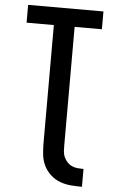

<svg xmlns="http://www.w3.org/2000/svg" viewBox="-62 -777 624 1031"><g transform="rotate(5 250.0 -261.0)"><path d="M420 213Q390 213 359.5 210.5Q329 208 301 197.5Q273 187 250 166Q227 145 214 118Q201 91 197.5 60.5Q194 30 194 0V-639H47V-735H453V-639H306V0Q306 16 307 32Q308 48 314.5 62.5Q321 77 332 89Q343 101 357.5 107.5Q372 114 388 115.5Q404 117 420 117Z"/></g></svg>

Font: Zed Mono
Style: Bold
Weight: 700
Monospace: yes
Designer: Belleve Invis
Foundry: Belleve Invis
Version: Version 1.0.0; ttfautohint (v1.8.4)